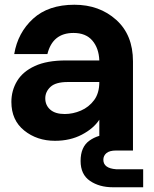

<svg xmlns="http://www.w3.org/2000/svg" viewBox="-20 -584 650 810"><path d="M212 10Q136 10 82 -33.5Q28 -77 28 -154Q28 -202 52 -242Q76 -282 127 -305.5Q178 -329 258 -329H399Q397 -381 369.5 -413Q342 -445 290 -445Q202 -445 180 -356H40Q55 -446 119.5 -505Q184 -564 294 -564Q399 -564 470 -500.5Q541 -437 541 -325V0H399V-79Q375 -42 325.5 -16Q276 10 212 10ZM253 -103Q288 -103 321.5 -117.5Q355 -132 377 -161.5Q399 -191 399 -238H266Q215 -238 193 -217.5Q171 -197 171 -169Q171 -140 192 -121.5Q213 -103 253 -103ZM584 206H456Q399 206 359.5 179Q320 152 320 95Q320 36 357 9.5Q394 -17 444 -17H541V51H470Q442 51 429 62Q416 73 416 90Q416 126 470 130H584Z"/></svg>

Font: Ulagadi Sans SemiBold
Style: Regular
Weight: 600
Designer: Ninad Kale (Devanagari), Jonny Pinhorn (Latin)
Foundry: Indian Type Foundry
Version: Version 3.01;March 29, 2020;FontCreator 12.0.0.2522 64-bit; 